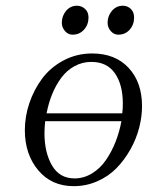

<svg xmlns="http://www.w3.org/2000/svg" viewBox="-20 -637 511 664"><path d="M65.9 -187Q65.9 -233.9 81.5 -280.3Q97.2 -326.7 125.7 -365.2Q154.3 -403.8 199.7 -428Q245.1 -452.1 298.8 -452.1Q378.4 -452.1 424.8 -402.3Q471.2 -352.5 471.2 -270Q471.2 -233.4 461.2 -194.8Q451.2 -156.2 430.9 -120.1Q410.6 -84 383.1 -55.7Q355.5 -27.3 316.9 -10.3Q278.3 6.8 234.9 6.8Q158.2 6.8 112.1 -48.3Q65.9 -103.5 65.9 -187ZM133.8 -176.8Q133.8 -109.4 159.9 -64.7Q186 -20 237.8 -20Q270 -20 298.3 -37.4Q326.7 -54.7 346.4 -83.5Q366.2 -112.3 379.6 -146.5Q393.1 -180.7 399.9 -217.8H136.2Q133.8 -193.8 133.8 -176.8ZM141.1 -245.1H402.8Q404.8 -260.3 404.8 -278.8Q404.8 -344.2 377.4 -383.5Q350.1 -422.9 295.9 -422.9Q264.6 -422.9 237.8 -408.2Q210.9 -393.6 192.1 -368.2Q173.3 -342.8 160.6 -311.8Q147.9 -280.8 141.1 -245.1ZM193.8 -558.1Q193.8 -582 208.7 -599.6Q223.6 -617.2 246.1 -617.2Q262.2 -617.2 274.2 -606.2Q286.1 -595.2 286.1 -576.2Q286.1 -551.8 270.5 -534.4Q254.9 -517.1 231 -517.1Q215.3 -517.1 204.6 -529.8Q193.8 -542.5 193.8 -558.1ZM352.1 -558.1Q352.1 -582 367.2 -599.6Q382.3 -617.2 404.8 -617.2Q420.9 -617.2 432.4 -606.2Q443.8 -595.2 443.8 -576.2Q443.8 -551.8 428.5 -534.4Q413.1 -517.1 389.2 -517.1Q373.5 -517.1 362.8 -529.8Q352.1 -542.5 352.1 -558.1Z"/></svg>

Font: Dehuti
Style: Italic
Weight: 400
Version: Version 1.2